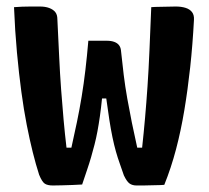

<svg xmlns="http://www.w3.org/2000/svg" viewBox="-20 -564 640 589"><path d="M251 -439H308Q321 -439 330.5 -435.5Q340 -432 345 -425.5Q350 -419 351 -410Q355 -371 359.5 -334.5Q364 -298 370.5 -261.5Q377 -225 384.5 -188Q392 -151 401 -111H416Q421 -157 425 -202.5Q429 -248 432.5 -299Q436 -350 438.5 -409.5Q441 -469 444 -542Q456 -543 468 -543Q480 -543 493 -543.5Q506 -544 519 -544Q536 -544 549 -540Q562 -536 569 -527Q576 -518 575 -503Q571 -427 563.5 -358Q556 -289 545.5 -226Q535 -163 520 -106Q505 -49 484 3Q473 4 462 4Q451 4 440.5 4.5Q430 5 419.5 5Q409 5 399 5Q386 5 377.5 -1Q369 -7 360 -26Q354 -44 347.5 -62Q341 -80 335.5 -99.5Q330 -119 325 -143Q320 -167 315.5 -196Q311 -225 306 -262H293Q290 -232 286.5 -207.5Q283 -183 279 -161.5Q275 -140 270 -120.5Q265 -101 259.5 -82Q254 -63 247 -42.5Q240 -22 232 2Q218 3 202 3.5Q186 4 170.5 4.5Q155 5 142 5Q126 5 117.5 -0.5Q109 -6 100 -28Q90 -59 80.5 -97Q71 -135 62 -181Q53 -227 45.5 -282.5Q38 -338 32 -403Q26 -468 23 -542Q35 -543 48 -543.5Q61 -544 74.5 -544Q88 -544 102 -544Q119 -544 131 -539.5Q143 -535 149.5 -527Q156 -519 156 -505Q159 -444 161.5 -390.5Q164 -337 167.5 -289.5Q171 -242 175 -197.5Q179 -153 184 -111H199Q208 -151 216 -189.5Q224 -228 230.5 -267.5Q237 -307 242 -349.5Q247 -392 251 -439Z"/></svg>

Font: Rec Mono Semicasual
Style: Bold
Weight: 700
Version: Version 1.085; ttfautohint (v1.8.4.7-5d5b)